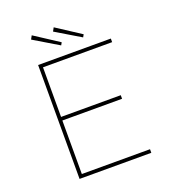

<svg xmlns="http://www.w3.org/2000/svg" viewBox="-154 -991 999 1109"><g transform="rotate(-20 345.0 -437.0)"><path d="M144 0V-700H591V-678H166V-22H585V0ZM157 -351V-373H533V-351ZM443 -761 291 -852 303 -874 452 -777ZM308 -761 156 -852 168 -874 317 -777Z"/></g></svg>

Font: Lexend Exa Thin
Style: Regular
Weight: 250
Designer: Bonnie Shaver-Troup, Thomas Jockin
Foundry: Lexend
Version: Version 1.007